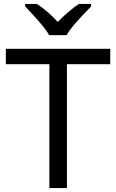

<svg xmlns="http://www.w3.org/2000/svg" viewBox="-20 -964 596 984"><path d="M323 0H233V-635H10V-714H545V-635H323ZM232 -784Q219 -807 197 -833.5Q175 -860 151 -886Q127 -912 109 -931V-944H169Q195 -927 223 -903Q251 -879 276 -852Q303 -879 331 -903Q359 -927 385 -944H447V-931Q428 -912 403.5 -886Q379 -860 356.5 -833.5Q334 -807 322 -784Z"/></svg>

Font: Noto Sans Hebrew
Style: Regular
Weight: 400
Designer: Monotype Design Team
Foundry: Monotype Imaging Inc.
Version: Version 2.003;January 10, 2023;FontCreator 14.0.0.2877 64-bi